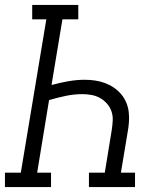

<svg xmlns="http://www.w3.org/2000/svg" viewBox="-33 -755 653 775"><path d="M-13 0V-58H51L154 -677H97V-735H283V-677H219L175 -412Q209 -421 242.5 -427Q276 -433 309 -433Q330 -433 350.5 -430Q371 -427 390 -420Q409 -413 425.5 -402Q442 -391 455 -376Q468 -361 476 -342.5Q484 -324 486.5 -304Q489 -284 487.5 -262.5Q486 -241 482 -220L455 -58H512V0H326V-58H390L418 -230Q421 -249 422 -268.5Q423 -288 417 -305.5Q411 -323 399 -336.5Q387 -350 371.5 -359Q356 -368 337.5 -371.5Q319 -375 299 -375Q266 -375 232.5 -368Q199 -361 165 -351L117 -58H173V0Z"/></svg>

Font: Iosevka Slab Light Extended
Style: Italic
Weight: 300
Width: 7
Italic angle: -9°
Monospace: yes
Designer: Belleve Invis
Foundry: Belleve Invis
Version: Version 11.1.0; ttfautohint (v1.8.3)